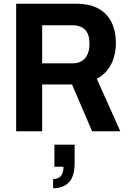

<svg xmlns="http://www.w3.org/2000/svg" viewBox="-20 -707 689 1034"><path d="M67 0V-687H388Q464 -687 511.5 -660Q559 -633 581.5 -585.5Q604 -538 604 -477Q604 -411 578 -360Q552 -309 501 -283L628 0H476L368 -252H207V0ZM207 -366H370Q416 -366 439 -394.5Q462 -423 462 -472Q462 -571 369 -571H207ZM266 307V257Q296 257 309 239.5Q322 222 322 191H273V72H382V168Q382 244 350.5 275.5Q319 307 266 307Z"/></svg>

Font: Archivo SemiCondensed
Style: Bold
Weight: 680
Width: 4
Designer: Hector Gatti
Foundry: Omnibus-Type
Version: Version 2.001; ttfautohint (v1.8.3)